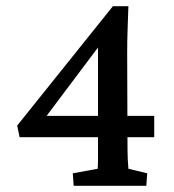

<svg xmlns="http://www.w3.org/2000/svg" viewBox="-20 -597 559 617"><path d="M389.6 -156.2Q389.6 -104.5 390.6 -84.5Q391.6 -64.5 392.6 -54.7L453.1 -40L450.2 0H216.8L213.9 -40L293.9 -54.7Q294.9 -64.5 294.9 -84.5Q294.9 -104.5 294.9 -156.2V-473.6L312.5 -467.8L114.3 -204.1L112.3 -224.6H475.6V-156.2H43L35.2 -193.4L342.8 -577.1H392.6Q391.6 -542 390.1 -503.9Q388.7 -465.8 388.7 -425.8Z"/></svg>

Font: Crimson Pro ExtraLight Medium
Style: Regular
Weight: 500
Version: Version 1.002